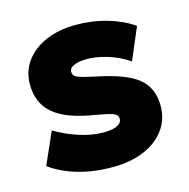

<svg xmlns="http://www.w3.org/2000/svg" viewBox="-86 -619 705 717"><g transform="rotate(-15 266.0 -260.5)"><path d="M265 14Q191 14 130.5 -3.8Q70 -21.5 25 -54L79.5 -177.5Q123.5 -151 172.2 -135.5Q221 -120 263.5 -120Q299 -120 317.5 -128.8Q336 -137.5 336 -154.5Q336 -169.5 319 -176Q302 -182.5 250.5 -191.5Q144 -208 94.5 -249.5Q45 -291 45 -364Q45 -415.5 73.8 -454Q102.5 -492.5 152.8 -513.8Q203 -535 268.5 -535Q332.5 -535 390 -518Q447.5 -501 488 -472L435.5 -348.5Q414 -364 386.8 -375.8Q359.5 -387.5 330.2 -394.2Q301 -401 274.5 -401Q243.5 -401 224.8 -392.8Q206 -384.5 206 -369.5Q206 -354.5 221.8 -347.5Q237.5 -340.5 289 -329.5Q402 -307 449 -269Q496 -231 496 -162Q496 -109 466.8 -69.2Q437.5 -29.5 385.5 -7.8Q333.5 14 265 14Z"/></g></svg>

Font: Geologica Cursive ExtraBold
Style: Regular
Weight: 800
Designer: Sindre Bremnes, Frode Helland
Foundry: Monokrom Skriftforlag AS
Version: Version 1.010;gftools[0.9.28]